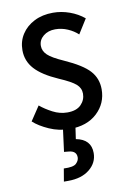

<svg xmlns="http://www.w3.org/2000/svg" viewBox="-86 -578 593 873"><g transform="rotate(-10 210.0 -141.5)"><path d="M40 -54 84 -120Q108 -100 140.5 -83Q173 -66 208 -66Q250 -66 271 -87.5Q292 -109 292 -138Q292 -164 271.5 -182Q251 -200 195 -224Q122 -256 88.5 -293Q55 -330 55 -380Q55 -421 76 -453.5Q97 -486 134.5 -505Q172 -524 221 -524Q260 -524 297.5 -510.5Q335 -497 364 -473L322 -406Q303 -424 275.5 -436Q248 -448 218 -448Q185 -448 163 -430Q141 -412 141 -385Q141 -361 160.5 -342.5Q180 -324 232 -301Q315 -264 347 -228.5Q379 -193 379 -143Q379 -78 332 -34Q285 10 205 10Q156 10 111 -10Q66 -30 40 -54ZM137 241 147 182Q191 184 204.5 171Q218 158 218 143Q218 113 182 110L161 108L177 -15L234 -9L224 60Q293 73 293 136Q293 181 256 211Q219 241 157 241Z"/></g></svg>

Font: Radio Canada Condensed
Style: Regular
Weight: 400
Width: 3
Designer: Charles Daoud, Etienne Aubert Bonn, Alexandre Saumier Demers, Jacques Le Bailly
Foundry: Radio-Canada
Version: Version 2.104; ttfautohint (v1.8.4.7-5d5b);gftools[0.9.28.de